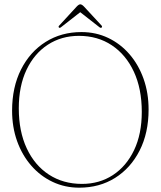

<svg xmlns="http://www.w3.org/2000/svg" viewBox="-20 -858 744 889"><path d="M357 -709.5Q424 -709.5 480.8 -682.5Q537.5 -655.5 579.5 -607Q621.5 -558.5 644.8 -493Q668 -427.5 668 -351Q668 -242.5 626.5 -161Q585 -79.5 512.8 -34.2Q440.5 11 347 11Q280.5 11 223.8 -15.8Q167 -42.5 124.8 -91Q82.5 -139.5 59.2 -204.5Q36 -269.5 36 -345.5Q36 -454.5 77.5 -536.5Q119 -618.5 191.5 -664Q264 -709.5 357 -709.5ZM636.5 -340Q636.5 -447 599.8 -526Q563 -605 497.5 -648.5Q432 -692 345.5 -692Q264.5 -692 201.5 -651Q138.5 -610 102.8 -534.8Q67 -459.5 67 -356.5Q67 -250 103.8 -171.2Q140.5 -92.5 206.5 -49.5Q272.5 -6.5 359.5 -6.5Q440 -6.5 502.5 -47.2Q565 -88 600.8 -162.8Q636.5 -237.5 636.5 -340ZM264.5 -733.5Q257 -727 253.5 -730Q248.5 -734 254.5 -740L335 -827.5Q345 -838 351.5 -838Q359 -838 369 -827.5L450 -740Q455 -734 450 -730Q446 -727 438.5 -733.5L351.5 -801.5Z"/></svg>

Font: Fraunces 144pt S050 Thin
Style: Regular
Weight: 100
Version: Version 1.000; ttfautohint (v1.8.3)